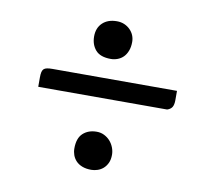

<svg xmlns="http://www.w3.org/2000/svg" viewBox="-65 -587 743 677"><g transform="rotate(10 307.0 -249.0)"><path d="M298.8 -119.1Q313.5 -119.1 325.7 -113Q337.9 -106.9 346.7 -97.2Q355.5 -87.4 360.6 -74.5Q365.7 -61.5 365.7 -48.3Q365.7 -30.8 359.9 -18.6Q354 -6.3 345 1.5Q335.9 9.3 324.7 12.9Q313.5 16.6 302.7 16.6Q283.7 16.6 270 11.2Q256.3 5.9 247.8 -3.2Q239.3 -12.2 235.1 -23.7Q231 -35.2 231 -47.4Q231 -84.5 250 -101.8Q269 -119.1 298.8 -119.1ZM231 -448.7Q231 -479 250 -497.1Q269 -515.1 301.3 -515.1Q315.9 -515.1 327.9 -510Q339.8 -504.9 348.6 -496.1Q357.4 -487.3 362.1 -476.1Q366.7 -464.8 366.7 -452.6Q366.7 -434.1 361.3 -420.4Q356 -406.7 347.2 -397.9Q338.4 -389.2 326.7 -384.8Q314.9 -380.4 302.7 -380.4Q264.6 -380.4 247.8 -399.9Q231 -419.4 231 -448.7ZM67.9 -239.3V-272.5Q67.9 -284.7 69.6 -292Q71.3 -299.3 75.4 -303.2Q79.6 -307.1 87.2 -308.6Q94.7 -310.1 106.4 -310.1H552.2V-276.9Q552.2 -260.3 546.9 -251.7Q541.5 -243.2 529.3 -239.3Z"/></g></svg>

Font: Tienne
Style: Regular
Weight: 400
Designer: vernon adams
Foundry: vernon adams
Version: Version 1.001